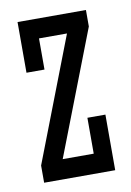

<svg xmlns="http://www.w3.org/2000/svg" viewBox="-62 -507 375 548"><g transform="rotate(-10 126.0 -232.5)"><path d="M26.9 -464.8H225.1V-417L85.9 -57.1H175.8V-161.1H228V0H22V-49.8L160.2 -408.2H79.1V-317.9H26.9Z"/></g></svg>

Font: Stint Ultra Condensed
Style: Regular
Weight: 400
Width: 1
Designer: Astigmatic (AOETI)
Foundry: Astigmatic (AOETI)
Version: Version 1.000